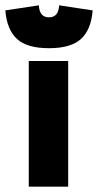

<svg xmlns="http://www.w3.org/2000/svg" viewBox="-45 -701 368 721"><path d="M-25 -662 101 -681Q103 -636 139 -636Q175 -636 177 -681L303 -662Q297 -589 259 -554.5Q221 -520 139 -520Q57 -520 19 -554.5Q-19 -589 -25 -662ZM63 -472H211V0H63Z"/></svg>

Font: Athiti
Style: Bold
Weight: 700
Designer: CadsonDemak Team
Foundry: CadsonDemak
Version: Version 1.033